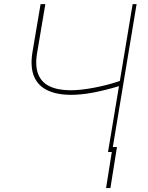

<svg xmlns="http://www.w3.org/2000/svg" viewBox="-20 -748 730 945"><path d="M179.7 -727.5H203.1L163.1 -490.2Q151.9 -426.3 167.2 -385Q182.6 -343.8 222.7 -324Q262.7 -304.2 326.2 -303.7Q352.5 -303.7 382.8 -307.1Q413.1 -310.5 445.1 -316.7Q477.1 -322.8 509.5 -331.3Q542 -339.8 573.2 -350.6L569.3 -325.2Q530.8 -313.5 497.1 -305.2Q463.4 -296.9 434.1 -291.5Q404.8 -286.1 378.4 -283.7Q352.1 -281.2 328.1 -281.2Q256.8 -281.7 210.7 -304.9Q164.6 -328.1 146.5 -374.5Q128.4 -420.9 139.6 -490.2ZM632.8 -727.5H652.3L531.2 0H511.7ZM555.7 -24.4 523.4 177.7H502L534.2 -24.4Z"/></svg>

Font: Inter Tight Thin
Style: Italic
Weight: 250
Italic angle: -9.39999°
Designer: Rasmus Andersson
Foundry: rsms
Version: Version 3.004